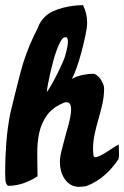

<svg xmlns="http://www.w3.org/2000/svg" viewBox="-24 -740 483 747"><path d="M299 -720Q315 -689 315 -651Q315 -634 308.5 -603Q302 -572 293 -538Q284 -504 273.5 -474.5Q263 -445 255 -433Q275 -444 298 -448.5Q321 -453 336 -453Q345 -453 353 -447Q361 -441 367 -432.5Q373 -424 377 -414Q381 -404 381 -396Q381 -366 374.5 -336.5Q368 -307 359.5 -278Q351 -249 344.5 -219.5Q338 -190 338 -160Q338 -154 338.5 -147.5Q339 -141 340 -135Q341 -126 352 -129Q363 -132 378.5 -141Q394 -150 410 -161Q426 -172 438 -178Q438 -167 438.5 -159Q439 -151 439 -140Q439 -135 438.5 -130.5Q438 -126 437 -121Q414 -86 383.5 -59Q353 -32 312 -16Q309 -15 297.5 -14Q286 -13 284 -13Q265 -13 251 -21.5Q237 -30 227.5 -44Q218 -58 213.5 -74.5Q209 -91 209 -108Q209 -127 215 -152Q221 -177 228.5 -204Q236 -231 243 -256.5Q250 -282 252 -302Q254 -322 249.5 -333Q245 -344 229 -342Q182 -324 159 -292Q136 -260 128 -220.5Q120 -181 121 -137.5Q122 -94 122 -54Q96 -37 67 -27Q38 -17 7 -17Q-2 -24 -3 -41Q-4 -58 -4 -69Q-4 -126 0.5 -184.5Q5 -243 16 -299Q35 -378 55 -455.5Q75 -533 110 -605Q121 -626 127.5 -642Q134 -658 151 -675Q163 -687 181 -695.5Q199 -704 220 -709.5Q241 -715 261.5 -717.5Q282 -720 299 -720ZM225 -594Q218 -591 210.5 -577Q203 -563 196 -543.5Q189 -524 182.5 -500Q176 -476 171 -453.5Q166 -431 162.5 -412Q159 -393 158 -382Q164 -389 175.5 -409Q187 -429 198.5 -452Q210 -475 219.5 -496.5Q229 -518 231 -528Q233 -535 236 -548Q239 -561 240 -572.5Q241 -584 238 -591Q235 -598 225 -594Z"/></svg>

Font: Praegefest
Style: Regular
Weight: 600
Designer: Peter Wiegel nach alter Vorlage
Foundry: Peter Wiegel
Version: Version 1.000